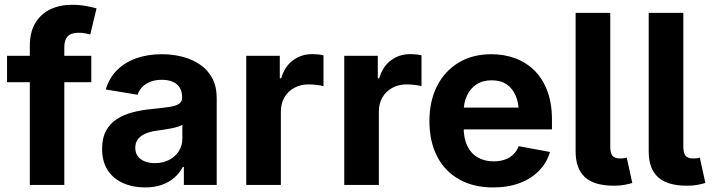

<svg xmlns="http://www.w3.org/2000/svg" viewBox="-20 -782 3010 812"><path d="M366.1 -545.9V-434.3H9.8V-545.9ZM106.1 0V-587.8Q106.1 -646 129.3 -684.6Q152.4 -723.2 192.5 -742.4Q232.6 -761.7 283 -761.7Q317.7 -761.7 346.2 -756.2Q374.8 -750.7 388.2 -746.5L361.7 -636Q352.8 -638.7 340.2 -641.1Q327.6 -643.5 313 -643.5Q279.6 -643.5 265.8 -627.7Q252 -611.8 252 -583V0Z M593.4 10.6Q541.3 10.6 500.2 -7.8Q459 -26.1 435.4 -62.4Q411.8 -98.7 411.8 -152.6Q411.8 -198.5 428.5 -229.1Q445.2 -259.7 474.3 -278.4Q503.3 -297.1 540.2 -306.8Q577.2 -316.6 617.6 -320.4Q664.9 -325.2 693.9 -329.4Q723 -333.6 736.5 -342.5Q750.1 -351.5 750.1 -369.2V-371.6Q750.1 -394.9 740.2 -411.1Q730.3 -427.3 711.2 -435.9Q692.1 -444.5 664.3 -444.5Q636.3 -444.5 615.4 -436Q594.4 -427.4 581 -413.2Q567.6 -399 561.7 -381.3L427.4 -403.6Q441.3 -451.3 474.1 -484.5Q506.8 -517.7 555.4 -535.2Q604.1 -552.7 664.8 -552.7Q708.8 -552.7 750.3 -542.3Q791.8 -531.9 824.8 -509.7Q857.8 -487.6 877.1 -452.4Q896.5 -417.2 896.5 -367.5V0H757.6V-75.8H752.8Q739.6 -50.4 717.7 -31Q695.7 -11.5 664.8 -0.4Q634 10.6 593.4 10.6ZM634.6 -92.1Q669.2 -92.1 695.4 -105.9Q721.6 -119.6 736.4 -143Q751.2 -166.4 751.2 -195.2V-254.2Q744.5 -249.7 731.4 -245.8Q718.4 -241.8 702.3 -238.7Q686.2 -235.6 670.6 -233.3Q654.9 -231 642.7 -229.3Q615.7 -225.7 595.3 -216.9Q574.8 -208.2 563.5 -193.6Q552.1 -179 552.1 -156.9Q552.1 -135.7 562.8 -121.3Q573.5 -106.9 592.1 -99.5Q610.6 -92.1 634.6 -92.1Z M1021.4 0V-545.9H1163.3V-450.8H1169.1Q1184 -501.3 1219.4 -527.2Q1254.8 -553.2 1300.7 -553.2Q1312.1 -553.2 1325.1 -551.9Q1338.1 -550.6 1348.1 -548.3V-417.5Q1338.3 -420.8 1319.7 -422.9Q1301 -425 1284.8 -425Q1251.3 -425 1224.6 -410.5Q1197.9 -396 1182.9 -370.3Q1167.8 -344.6 1167.8 -310.7V0Z M1435.9 0V-545.9H1577.8V-450.8H1583.7Q1598.6 -501.3 1634 -527.2Q1669.3 -553.2 1715.3 -553.2Q1726.6 -553.2 1739.7 -551.9Q1752.7 -550.6 1762.6 -548.3V-417.5Q1752.9 -420.8 1734.2 -422.9Q1715.6 -425 1699.3 -425Q1665.8 -425 1639.1 -410.5Q1612.5 -396 1597.4 -370.3Q1582.3 -344.6 1582.3 -310.7V0Z M2065.6 10.7Q1982 10.7 1921.5 -23.6Q1861 -57.8 1828.5 -120.8Q1796.1 -183.8 1796.1 -270.1Q1796.1 -354.4 1828.3 -418Q1860.6 -481.5 1919.5 -517.1Q1978.5 -552.7 2058.3 -552.7Q2111.7 -552.7 2158.2 -535.7Q2204.7 -518.7 2239.7 -484.3Q2274.8 -449.9 2294.5 -398Q2314.3 -346 2314.3 -275.8V-234.7H1856.2V-326.9H2242.9L2174.5 -302.2Q2174.5 -344.8 2161.4 -376.3Q2148.4 -407.7 2122.9 -425.1Q2097.3 -442.4 2059.3 -442.4Q2021.3 -442.4 1994.9 -424.9Q1968.4 -407.3 1954.6 -377.2Q1940.8 -347.1 1940.8 -308.7V-243.8Q1940.8 -196.4 1956.7 -164.2Q1972.5 -132 2001.3 -115.8Q2030 -99.6 2068 -99.6Q2093.6 -99.6 2114.6 -106.9Q2135.5 -114.2 2150.6 -128.5Q2165.7 -142.9 2173.6 -163.8L2306 -139.3Q2292.8 -94.1 2260.1 -60.4Q2227.5 -26.6 2178.3 -8Q2129.2 10.7 2065.6 10.7Z M2576.8 3.4Q2493.1 3.4 2453.8 -32.7Q2414.4 -68.9 2414.4 -141.7V-727.5H2560.9V-161.8Q2560.9 -135.5 2570 -123.7Q2579.2 -111.9 2601.3 -111.9Q2613 -111.9 2619.4 -112.7Q2625.8 -113.6 2630.6 -115.3L2654 -8.3Q2642.3 -4.4 2622.2 -0.5Q2602 3.4 2576.8 3.4Z M2885.9 3.4Q2802.2 3.4 2762.9 -32.7Q2723.5 -68.9 2723.5 -141.7V-727.5H2869.9V-161.8Q2869.9 -135.5 2879.1 -123.7Q2888.3 -111.9 2910.3 -111.9Q2922.1 -111.9 2928.5 -112.7Q2934.9 -113.6 2939.7 -115.3L2963.1 -8.3Q2951.4 -4.4 2931.2 -0.5Q2911.1 3.4 2885.9 3.4Z"/></svg>

Font: Adwaita Sans
Style: Regular
Weight: 400
Designer: Rasmus Andersson
Foundry: rsms
Version: Version 4.001;git-9221beed3